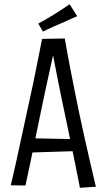

<svg xmlns="http://www.w3.org/2000/svg" viewBox="-20 -887 507 913"><path d="M360 6Q350 -48 338 -105.5Q326 -163 314 -222.5Q302 -282 289 -342Q281 -380 273 -418.5Q265 -457 257.5 -494.5Q250 -532 243 -569Q236 -606 229 -642L180 -702L288 -704Q293 -673 300.5 -634Q308 -595 316.5 -549.5Q325 -504 335 -455.5Q345 -407 355 -357Q369 -291 383.5 -226Q398 -161 411.5 -103Q425 -45 436 1ZM101 -161V-230L357 -225V-169ZM101 -5 31 -6Q42 -50 54.5 -107Q67 -164 81 -228.5Q95 -293 109 -358Q124 -424 137 -487Q150 -550 161 -605.5Q172 -661 180 -702L288 -704L235 -636Q225 -591 214.5 -543Q204 -495 193.5 -446.5Q183 -398 173 -349Q161 -289 148.5 -230Q136 -171 124.5 -114.5Q113 -58 101 -5ZM184 -737 162 -775Q179 -784 197.5 -794.5Q216 -805 235 -817Q248 -825 261 -833.5Q274 -842 287 -850.5Q300 -859 311 -867L347 -810Q333 -804 318.5 -797.5Q304 -791 289.5 -784.5Q275 -778 261 -772Q247 -766 233.5 -760Q220 -754 207.5 -748Q195 -742 184 -737Z"/></svg>

Font: Truculenta
Style: Regular
Weight: 400
Designer: Ivan Castro, Eva Sanz & Omnibus-Type Team
Foundry: Omnibus-Type
Version: Version 1.002